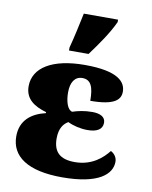

<svg xmlns="http://www.w3.org/2000/svg" viewBox="-89 -862 742 938"><g transform="rotate(10 282.0 -393.0)"><path d="M210 -606H307C349 -663 393 -725 420 -784V-796H250C239 -743 224 -673 210 -621ZM284 10C465 10 528 -48 528 -110C528 -133 513 -150 497 -158C468 -121 417 -74 332 -74C258 -74 225 -106 225 -173C225 -224 246 -249 268 -261C294 -248 331 -239 366 -239C413 -239 440 -255 440 -288C440 -318 412 -330 375 -330C335 -330 305 -323 277 -314C254 -319 241 -358 241 -404C241 -454 261 -485 298 -485C340 -485 355 -452 355 -382C476 -382 504 -414 504 -453C504 -501 466 -550 299 -550C139 -550 46 -493 46 -400C46 -336 93 -307 152 -290V-285C83 -269 29 -229 29 -149C29 -49 113 10 284 10Z"/></g></svg>

Font: UArctic Serif Black
Style: Regular
Weight: 900
Designer: Customization by Puisto advertising & original work Monotype Design Team
Foundry: Monotype Imaging Inc.
Version: Version 2.004